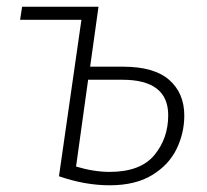

<svg xmlns="http://www.w3.org/2000/svg" viewBox="-20 -542 617 573"><path d="M530 -197Q530 -145 507 -97.5Q484 -50 434 -19.5Q384 11 307 11Q234 11 156 -16L223 -483H40L46 -522H274L249 -343H347Q440 -343 485 -303.5Q530 -264 530 -197ZM482 -198Q482 -304 345 -304H243L207 -45Q260 -29 307 -29Q399 -29 440.5 -79Q482 -129 482 -198Z"/></svg>

Font: Fira Sans ExtraLight
Style: Italic
Weight: 275
Italic angle: -8°
Designer: Carrois Corporate & Edenspiekermann AG
Foundry: Carrois Corporate GbR & Edenspiekermann AG
Version: Version 4.203